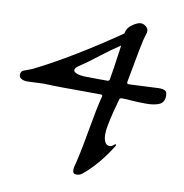

<svg xmlns="http://www.w3.org/2000/svg" viewBox="-96 -589 1054 1099"><g transform="rotate(10 431.0 -39.5)"><path d="M399 396Q399 387 401 377Q420 307 445 163.5Q470 20 487 -44Q492 -57 477 -57Q425 -58 320 -58H262Q224 -58 204 -59Q166 -61 147 -61Q130 -61 98 -59Q68 -57 51 -57Q32 -57 17.5 -64.5Q3 -72 3 -86Q3 -108 19 -114Q23 -116 44 -123.5Q65 -131 75 -136Q286 -242 551 -424Q556 -457 584 -476Q614 -498 635 -498Q650 -498 664 -486.5Q678 -475 678 -460Q678 -450 674 -439Q664 -413 651 -343Q646 -320 634.5 -254.5Q623 -189 616 -155Q613 -142 627 -142Q682 -144 735 -147Q788 -150 800 -150Q824 -150 836 -143.5Q848 -137 848 -114Q848 -76 820 -63Q792 -50 742 -50Q695 -50 659 -53Q629 -56 601 -56Q590 -56 587 -46Q562 42 549 109Q543 139 543 163Q543 188 551.5 206.5Q560 225 579 225Q592 225 603 214Q609 208 613.5 210Q618 212 612 221Q539 338 453 408Q439 419 419 419Q399 419 399 396ZM460 -141H502Q513 -141 515 -152Q523 -194 545 -353Q490 -317 435 -274Q371 -224 325 -194Q305 -181 305 -168Q305 -157 324 -150Q343 -143 370 -142Q403 -141 460 -141Z"/></g></svg>

Font: Joscelyn
Style: Regular
Weight: 400
Designer: Peter S. Baker
Version: Version 1.012